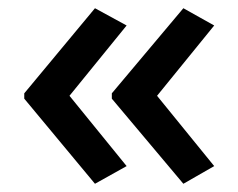

<svg xmlns="http://www.w3.org/2000/svg" viewBox="-20 -744 580 467"><path d="M39 -517 211 -724 288 -682 149 -511 288 -340 211 -297 39 -504ZM252 -517 426 -724 501 -682 362 -511 501 -340 426 -297 252 -504Z"/></svg>

Font: Noto Sans Khmer UI Medium
Style: Regular
Weight: 500
Designer: Danh Hong and the Monotype Design Team
Foundry: Monotype Imaging Inc.
Version: Version 2.002; ttfautohint (v1.8.4.7-5d5b)